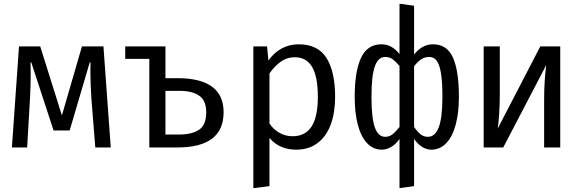

<svg xmlns="http://www.w3.org/2000/svg" viewBox="-20 -788 3117 1026"><path d="M532.8 -540 571.8 0H489.2L468.2 -264.1Q463.1 -339.5 463.1 -407.2Q463.1 -437.9 463.6 -454.4H459.5L352.3 -90.8H266.2L147.2 -454.4H143.1Q144.1 -435.9 144.1 -395.4Q144.1 -334.9 140.5 -265.6L125.1 0H43.6L81.5 -540H194.9L310.8 -171.3L417.9 -540Z M864.1 -540V-370.3H927.7Q1174.9 -370.3 1174.9 -188.2Q1174.9 0 927.7 0H777.9V-473.3H649.2V-540ZM864.1 -302.6V-69.2H937.4Q1006.2 -69.2 1044.1 -94.9Q1082.1 -120.5 1082.1 -188.2Q1082.1 -249.2 1045.4 -275.9Q1008.7 -302.6 937.9 -302.6Z M1770.8 -270.3Q1770.8 -186.7 1747.7 -123.3Q1724.6 -60 1677.7 -24.1Q1630.8 11.8 1562.6 11.8Q1473.3 11.8 1420 -50.8V206.7L1333.8 217.4V-540H1407.2L1414.4 -464.6Q1444.1 -506.7 1485.4 -529Q1526.7 -551.3 1575.4 -551.3Q1679 -551.3 1724.9 -477.9Q1770.8 -404.6 1770.8 -270.3ZM1420 -395.4V-127.7Q1441.5 -95.9 1473.6 -77.9Q1505.6 -60 1543.6 -60Q1611.3 -60 1644.9 -111.8Q1678.5 -163.6 1678.5 -270.8Q1678.5 -377.4 1648.2 -429.7Q1617.9 -482.1 1554.9 -482.1Q1513.3 -482.1 1479.2 -457.4Q1445.1 -432.8 1420 -395.4Z M2114.9 -768.2 2192.8 -757.4V-496.9Q2236.4 -551.3 2293.3 -551.3Q2369.7 -551.3 2401 -479.2Q2432.3 -407.2 2432.3 -270.8Q2432.3 -185.6 2415.1 -121.8Q2397.9 -57.9 2364.6 -23.1Q2331.3 11.8 2284.6 11.8Q2260 11.8 2236.4 -2.6Q2212.8 -16.9 2192.8 -45.6V206.7L2114.9 217.4V-45.6Q2095.4 -17.4 2070.5 -2.8Q2045.6 11.8 2021 11.8Q1974.4 11.8 1941.5 -23.1Q1908.7 -57.9 1892.1 -121.5Q1875.4 -185.1 1875.4 -270.8Q1875.4 -405.6 1909 -478.5Q1942.6 -551.3 2019 -551.3Q2046.2 -551.3 2069.7 -538.7Q2093.3 -526.2 2114.9 -499ZM1965.1 -270.8Q1965.1 -157.4 1983.1 -107.2Q2001 -56.9 2038.5 -56.9Q2059.5 -56.9 2075.4 -68.7Q2091.3 -80.5 2114.9 -109.2V-435.4Q2091.8 -462.1 2076.4 -472.8Q2061 -483.6 2038.5 -483.6Q2001 -483.6 1983.1 -433.6Q1965.1 -383.6 1965.1 -270.8ZM2192.8 -434.4V-109.2Q2212.8 -81.5 2229 -69.2Q2245.1 -56.9 2266.7 -56.9Q2305.1 -56.9 2324.6 -107.9Q2344.1 -159 2344.1 -270.8Q2344.1 -347.7 2336.9 -394.1Q2329.7 -440.5 2314.6 -462.1Q2299.5 -483.6 2274.4 -483.6Q2250.3 -483.6 2232.1 -472.1Q2213.8 -460.5 2192.8 -434.4Z M2973.8 -540V0H2887.7V-252.8Q2887.7 -356.4 2899 -440.5L2669.2 0H2564.6V-540H2650.8V-287.7Q2650.8 -236.4 2647.7 -185.1Q2644.6 -133.8 2640 -101.5L2867.2 -540Z"/></svg>

Font: Fira Code
Style: Regular
Weight: 400
Designer: Carrois Corporate, Edenspiekermann AG, Nikita Prokopov
Foundry: Carrois Corporate, Edenspiekermann AG, Nikita Prokopov
Version: Version 5.002